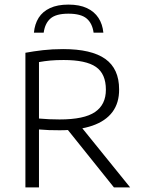

<svg xmlns="http://www.w3.org/2000/svg" viewBox="-20 -815 624 835"><path d="M90.5 0V-585.5Q125.5 -592 166.5 -596.8Q207.5 -601.5 254.5 -601.5Q377.5 -601.5 437.8 -558.8Q498 -516 498 -426.5Q498.5 -367.5 469 -328Q439.5 -288.5 381.8 -268.5Q324 -248.5 239.5 -248.5Q215.5 -248.5 193.2 -249.2Q171 -250 149.5 -252V0ZM475.5 0 251 -280H319.5L546 0ZM239 -295.5Q346 -295.5 393.2 -327.8Q440.5 -360 440.5 -425Q440.5 -494 397.2 -524Q354 -554 257 -554Q224.5 -554 199.5 -551.8Q174.5 -549.5 149.5 -545V-299.5Q175 -297.5 193.5 -296.5Q212 -295.5 239 -295.5ZM127.5 -673Q131 -710.5 148.2 -737.8Q165.5 -765 197.8 -780Q230 -795 277.5 -795Q325.5 -795 358 -779.8Q390.5 -764.5 408.2 -737.2Q426 -710 429.5 -673H387Q381.5 -713.5 356.8 -734.5Q332 -755.5 277.5 -755.5Q223.5 -755.5 199.5 -734.5Q175.5 -713.5 170 -673Z"/></svg>

Font: Encode Sans SC Condensed Thin Light
Style: Regular
Weight: 300
Version: Version 3.002